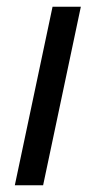

<svg xmlns="http://www.w3.org/2000/svg" viewBox="-20 -550 284 570"><path d="M24 0 136 -530H220L108 0Z"/></svg>

Font: Geist Regular
Style: Italic
Weight: 400
Italic angle: -12°
Designer: Basement.studio, Andrés Briganti, Mateo Zaragoza
Foundry: Basement.studio, Vercel, Andrés Briganti, Guido Ferreyra, Mateo Zaragoza
Version: Version 1.500; ttfautohint (v1.8.4.7-5d5b)